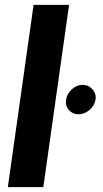

<svg xmlns="http://www.w3.org/2000/svg" viewBox="-20 -770 423 790"><path d="M12.2 0 118.2 -750H264.2L158.2 0ZM373 -359.9Q369.1 -335 348.1 -317.4Q327.1 -299.8 303 -299.8Q278.8 -299.8 263.4 -317.4Q248 -335 252 -359.9Q255.9 -384.8 275.9 -402.8Q295.9 -420.9 320.1 -420.9Q344.2 -420.9 360.6 -402.3Q377 -383.8 373 -359.9Z"/></svg>

Font: Oakes Grotesk
Style: Bold Italic
Weight: 700
Designer: Samuel Oakes
Foundry: Samuel Oakes
Version: Version 1.0 | wf-rip DC20170320